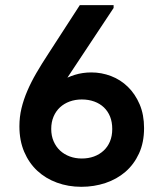

<svg xmlns="http://www.w3.org/2000/svg" viewBox="-20 -720 624 747"><path d="M296.5 6.8Q346 6.8 390.3 -8Q434.5 -22.8 467.8 -51.4Q501 -80 520.8 -122.8Q540.5 -165.5 540.5 -221.8Q540.5 -273.8 523.3 -314.1Q506 -354.5 477.5 -382.2Q449 -410 412 -424.1Q375 -438.2 335.5 -438.2Q301.5 -438.2 271.4 -428.9Q241.3 -419.5 216.4 -404.2Q191.5 -389 173 -369.7Q154.5 -350.5 143 -331.5L184.5 -330.8L422 -689V-700H290.5L167.5 -510Q142.2 -471.5 121.6 -436.1Q101 -400.7 86.4 -366.6Q71.7 -332.5 63.6 -298.7Q55.5 -265 55.5 -228.5Q55.5 -173 74.1 -129.4Q92.7 -85.8 125.1 -55.6Q157.5 -25.5 201.5 -9.4Q245.5 6.8 296.5 6.8ZM298.5 -103.3Q273 -103.3 251.4 -111.3Q229.8 -119.3 213.8 -134.1Q197.8 -149 188.5 -170.5Q179.3 -192 179.3 -218.2Q179.3 -245 188.4 -266.4Q197.5 -287.7 213.5 -302.5Q229.5 -317.2 251.1 -325.1Q272.8 -333 298.2 -333Q324.7 -333 346.7 -325Q368.7 -317 384.4 -302Q400 -287 408.4 -266Q416.7 -245 416.7 -218Q416.7 -191 407.9 -169.8Q399 -148.5 383 -133.8Q367 -119 345.4 -111.1Q323.7 -103.3 298.5 -103.3Z"/></svg>

Font: Tilda Sans VF
Style: Regular
Weight: 400
Designer: ParaType Ltd
Foundry: ParaType Ltd
Version: Version 1.010